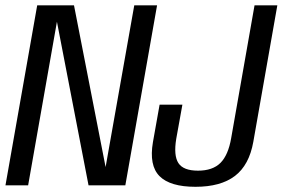

<svg xmlns="http://www.w3.org/2000/svg" viewBox="-40 -695 1060 720"><path d="M-19.5 0 99.5 -675H237.5L356 -68.5L463.5 -675H549L430 0H292L173.5 -613.5L65.5 0ZM693 5.5Q598 5.5 558.2 -34.5Q518.5 -74.5 533.5 -162L558.5 -302.5H644L621 -175Q610.5 -112 629 -83.5Q647.5 -55 702.5 -55Q757.5 -55 786.8 -84.2Q816 -113.5 827 -177.5L914.5 -675H1000L910 -163.5Q894.5 -76 841 -35.2Q787.5 5.5 693 5.5Z"/></svg>

Font: Anybody
Style: Italic
Weight: 400
Italic angle: -10°
Designer: Tyler Finck
Foundry: Etcetera Type Company
Version: Version 1.010; ttfautohint (v1.8.3) -l 8 -r 50 -G 200 -x 14 